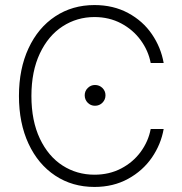

<svg xmlns="http://www.w3.org/2000/svg" viewBox="-20 -737 727 767"><path d="M357.4 -668.9Q287.6 -668.9 230.2 -631.8Q172.9 -594.7 139.2 -523.4Q105.5 -452.1 105.5 -353.5Q105.5 -254.4 139.2 -183.3Q172.9 -112.3 230 -75.7Q287.1 -39.1 357.4 -39.1Q416.5 -39.1 464.1 -64Q511.7 -88.9 542.2 -130.6Q572.8 -172.4 582 -221.7H633.8Q623 -160.2 586.7 -107.4Q550.3 -54.7 491.5 -22.5Q432.6 9.8 357.4 9.8Q269 9.8 200.7 -35.4Q132.3 -80.6 94 -162.8Q55.7 -245.1 55.7 -353.5Q55.7 -461.9 94 -544.2Q132.3 -626.5 200.7 -671.6Q269 -716.8 357.4 -716.8Q432.6 -716.8 491.7 -685.1Q550.8 -653.3 586.9 -600.3Q623 -547.4 633.8 -485.4H582Q572.8 -534.2 542.2 -576.2Q511.7 -618.2 463.9 -643.6Q416 -668.9 357.4 -668.9ZM318.4 -356.4Q318.4 -373.5 330.6 -385.5Q342.8 -397.5 359.4 -397.5Q377 -397.5 389.2 -385.5Q401.4 -373.5 401.4 -356.4Q401.4 -338.9 389.2 -326.7Q377 -314.5 359.4 -314.5Q342.3 -314.5 330.3 -326.7Q318.4 -338.9 318.4 -356.4Z"/></svg>

Font: Pretendard JP ExtraLight
Style: Regular
Weight: 200
Designer: Base glyphs from Inter by Rasmus Andersson; Hangeul glyphs from Noto Sans CJK(Source Han Sans) by Jang Soo-young and Kan
Foundry: Kil Hyung-jin
Version: Version 1.309